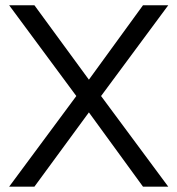

<svg xmlns="http://www.w3.org/2000/svg" viewBox="-20 -696 661 716"><path d="M607.4 0H513.2L311.5 -276.9L108.4 0H14.2L264.6 -337.9L14.2 -676.3H108.4L311.5 -398.9L513.2 -676.3H607.4L356.9 -337.9Z"/></svg>

Font: Estedad-FD Regular
Style: FD-Regular
Weight: 400
Designer: Amin Abedi
Version: Version 7.3